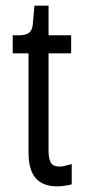

<svg xmlns="http://www.w3.org/2000/svg" viewBox="-20 -653 307 680"><path d="M182 7Q132 7 106.5 -22Q81 -51 81 -113V-464H25V-528H46Q72 -528 83 -537Q94 -546 96 -566L102 -633H152V-528H232V-464H152V-118Q152 -91 160 -77Q168 -63 192 -63Q203 -63 234 -72V0Q217 4 204.5 5.5Q192 7 182 7Z"/></svg>

Font: Bricolage Grotesque 12pt Condensed Light
Style: Regular
Weight: 300
Width: 3
Designer: Mathieu Triay
Foundry: Atelier Triay
Version: Version 1.001; ttfautohint (v1.8.4.7-5d5b);gftools[0.9.33.de